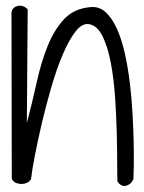

<svg xmlns="http://www.w3.org/2000/svg" viewBox="-20 -625 495 660"><path d="M19.5 -582Q20.5 -591.8 27.3 -597.7Q34.2 -603.5 43 -605Q51.8 -606.4 60.5 -603Q69.3 -599.6 75.2 -592.8L72.3 -202.1Q90.8 -272.5 106 -341.3Q121.1 -410.2 143.6 -466.3Q166 -522.5 200.2 -559.1Q234.4 -595.7 291 -600.6Q321.3 -603.5 343.8 -582.5Q366.2 -561.5 382.3 -525.4Q398.4 -489.3 409.2 -440.9Q419.9 -392.6 426.3 -340.3Q432.6 -288.1 435.5 -235.4Q438.5 -182.6 439.5 -137.7Q440.4 -92.8 439.9 -58.6Q439.5 -24.4 438.5 -8.8Q431.6 7.8 414.6 13.2Q397.5 18.6 383.8 -1Q382.8 -19.5 382.8 -64.9Q382.8 -110.4 381.3 -168.9Q379.9 -227.5 375.5 -291.5Q371.1 -355.5 360.8 -409.7Q350.6 -463.9 332.5 -500.5Q314.5 -537.1 286.1 -542Q261.7 -545.9 238.8 -515.6Q215.8 -485.4 194.8 -435.5Q173.8 -385.7 155.8 -323.2Q137.7 -260.7 123.5 -200.2Q109.4 -139.6 99.6 -88.9Q89.8 -38.1 86.9 -10.7Q84 -2.9 75.2 2Q66.4 6.8 56.2 7.3Q45.9 7.8 35.6 3.9Q25.4 0 20.5 -10.7Z"/></svg>

Font: Shadows Into Light Two
Style: Regular
Weight: 400
Designer: Kimberly Geswein
Foundry: Kimberly Geswein
Version: Version 1.003 2012